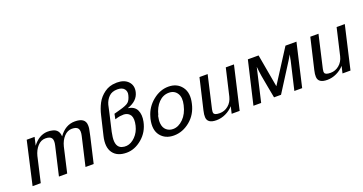

<svg xmlns="http://www.w3.org/2000/svg" viewBox="-38 -1342 3756 1986"><g transform="rotate(-20 1840.5 -349.5)"><path d="M73 0 180 -472H267L246 -382Q314 -473 406 -477Q438 -478 463 -471Q533 -456 536 -379Q607 -480 711 -480Q825 -480 828 -397Q829 -378 826.5 -360.5Q824 -343 818 -318Q812 -293 810 -280L745 1H655L728 -314Q741 -368 724.5 -393.5Q708 -419 657 -419Q608 -419 570.5 -378.5Q533 -338 517 -275L454 0H363L436 -315Q449 -370 432.5 -394.5Q416 -419 365 -419Q316 -419 279 -378.5Q242 -338 226 -275Q225 -273 225 -270L163 0Z M940 -238 989 -444Q1005 -515 1035 -571.5Q1065 -628 1120 -667.5Q1175 -707 1245 -708Q1248 -709 1257 -709Q1339 -709 1381.5 -663.5Q1424 -618 1408 -549Q1387 -459 1277 -422V-420Q1346 -410 1370 -359Q1394 -308 1379 -234Q1357 -127 1277 -59.5Q1197 8 1107 8Q1004 8 958 -56.5Q912 -121 940 -238ZM1114 -357 1125 -414Q1135 -418 1190 -432Q1265 -452 1289 -473.5Q1313 -495 1325 -544Q1336 -583 1314 -612Q1291 -641 1238 -641Q1178 -641 1144 -606.5Q1110 -572 1097 -524L1077 -433L1034 -248Q1028 -220 1025 -194Q1012 -88 1077 -65Q1106 -56 1132 -59Q1182 -64 1227 -109.5Q1272 -155 1288 -223Q1305 -295 1285 -333Q1262 -371 1214 -374Q1193 -374 1169 -371Q1141 -366 1114 -357Z M1457 -237Q1460 -249 1463 -258Q1491 -357 1571.5 -422Q1652 -487 1743 -487Q1838 -487 1889 -419Q1940 -351 1913 -238Q1888 -126 1806 -59Q1724 8 1628 8Q1533 8 1482 -57Q1431 -122 1457 -237ZM1546 -245 1542 -241Q1531 -191 1535 -157Q1540 -109 1570 -83.5Q1600 -58 1642 -58Q1702 -58 1755 -110.5Q1808 -163 1828 -253Q1847 -333 1817 -379.5Q1787 -426 1727 -426Q1662 -426 1614 -376.5Q1566 -327 1546 -245Z M2002 -133 2081 -470H2171L2091 -122Q2089 -116 2088 -108L2087 -99Q2083 -82 2087 -72Q2093 -47 2152 -47Q2204 -47 2246 -81.5Q2288 -116 2302 -175L2371 -471H2461L2352 1H2264L2282 -76Q2247 -37 2197.5 -13.5Q2148 10 2095 10Q1996 10 1993 -60Q1991 -87 2002 -133Z M2504 0 2614 -471H2732L2796 -109L3028 -471H3149L3040 1H2954L3027 -312Q3027 -314 3028 -320.5Q3029 -327 3030 -331L3039 -371Q3028 -352 3006 -316L2811 -9H2734Q2727 -50 2711.5 -129Q2696 -208 2687.5 -261.5Q2679 -315 2674 -367L2589 0Z M3222 -133 3301 -470H3391L3311 -122Q3309 -116 3308 -108L3307 -99Q3303 -82 3307 -72Q3313 -47 3372 -47Q3424 -47 3466 -81.5Q3508 -116 3522 -175L3591 -471H3681L3572 1H3484L3502 -76Q3467 -37 3417.5 -13.5Q3368 10 3315 10Q3216 10 3213 -60Q3211 -87 3222 -133Z"/></g></svg>

Font: Coval
Style: Book Italic
Weight: 350
Foundry: Context Ltd
Version: Version 001.000